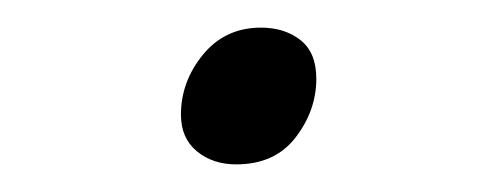

<svg xmlns="http://www.w3.org/2000/svg" viewBox="-20 -340 353 139"><path d="M151 -221Q134 -221 122.5 -230.5Q111 -240 111 -257Q111 -281 127 -300.5Q143 -320 169 -320Q186 -320 197.5 -311Q209 -302 209 -283Q209 -260 194 -240.5Q179 -221 151 -221Z"/></svg>

Font: Playwrite CO ExtraLight
Style: Regular
Weight: 250
Version: Version 1.002